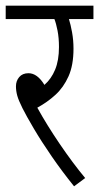

<svg xmlns="http://www.w3.org/2000/svg" viewBox="-20 -642 348 674"><path d="M279 -17 240 12Q198 -40 161.5 -93Q125 -146 98.5 -191Q72 -236 59 -262Q45 -290 40.5 -306.5Q36 -323 36 -339Q36 -358 47.5 -371.5Q59 -385 80 -385Q111 -385 136 -344Q160 -365 173.5 -397.5Q187 -430 187 -477Q187 -509 182 -534.5Q177 -560 171 -575H0V-622H308V-575H222Q228 -556 233 -528.5Q238 -501 238 -471Q238 -413 220.5 -374Q203 -335 174.5 -309Q146 -283 111 -264Q144 -204 189.5 -137Q235 -70 279 -17Z"/></svg>

Font: Noto Sans ExtraCondensed Light
Style: Italic
Weight: 300
Width: 2
Italic angle: -12°
Designer: Monotype Design Team
Foundry: Monotype Imaging Inc.
Version: Version 2.013; ttfautohint (v1.8.4.7-5d5b)